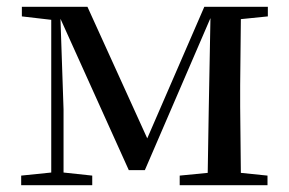

<svg xmlns="http://www.w3.org/2000/svg" viewBox="-20 -542 846 562"><path d="M130 0H250V-28L166 -37V-222L157 -487L357 -44H404L596 -489L591 -220L588 -36L506 -28V0H763V-28L685 -36L683 -230V-292L685 -486L764 -494V-522H578L411 -137L236 -522H44V-494L130 -484V-37L42 -28V0Z"/></svg>

Font: Noto Serif TC Medium
Style: Regular
Weight: 500
Designer: Ryoko NISHIZUKA 西塚涼子 (kana & ideographs); Frank Grießhammer (Latin, Greek & Cyrillic); Wenlong ZHANG 张文龙 (bopomofo); San
Foundry: Adobe
Version: Version 2.001;hotconv 1.1.0;makeotfexe 2.6.0